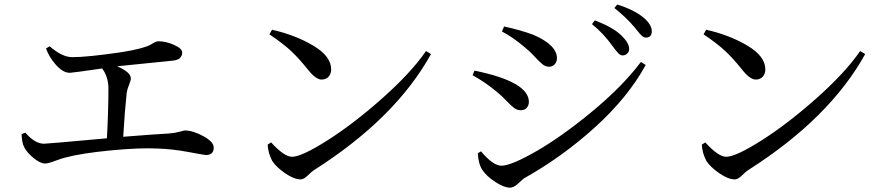

<svg xmlns="http://www.w3.org/2000/svg" viewBox="-20 -823 3989 862"><path d="M186.5 -605.5 203.1 -615.2Q258.8 -566.4 304.7 -566.4Q374 -566.4 526.4 -588.9Q577.1 -596.7 610.8 -606Q644.5 -615.2 655.3 -622.1Q666 -628.9 674.8 -633.3Q683.6 -637.7 691.4 -637.7Q724.6 -637.7 761.2 -621.6Q797.9 -605.5 797.9 -586.9Q797.9 -555.7 756.8 -550.8Q755.9 -550.8 505.9 -525.4Q567.4 -499 567.4 -470.7Q567.4 -461.9 559.1 -441.4Q550.8 -420.9 548.8 -406.2Q540 -326.2 533.2 -209Q681.6 -220.7 737.3 -223.6Q764.6 -225.6 785.6 -231.4Q806.6 -237.3 809.6 -237.3Q845.7 -237.3 892.6 -211.9Q939.5 -186.5 939.5 -160.2Q939.5 -127 904.3 -127Q898.4 -127 825.7 -140.6Q752.9 -154.3 686.5 -156.2Q605.5 -160.2 474.6 -147.5Q343.8 -134.8 271.5 -115.2Q254.9 -111.3 225.6 -100.1Q196.3 -88.9 182.6 -88.9Q160.2 -88.9 129.4 -114.7Q98.6 -140.6 88.9 -162.1Q78.1 -181.6 77.1 -220.7L93.8 -227.5Q136.7 -177.7 177.7 -177.7Q191.4 -177.7 460 -202.1Q466.8 -328.1 466.8 -423.8Q466.8 -478.5 438.5 -515.6Q303.7 -496.1 293.9 -496.1Q260.7 -496.1 227.5 -536.1Q200.2 -567.4 186.5 -605.5Z M1189.5 -668.9 1201.2 -689.5Q1305.7 -666 1386.2 -618.2Q1466.8 -570.3 1466.8 -511.7Q1466.8 -491.2 1455.1 -478.5Q1443.4 -465.8 1423.8 -465.8Q1397.5 -465.8 1362.3 -510.7Q1322.3 -560.5 1287.6 -593.3Q1252.9 -626 1189.5 -668.9ZM1291 -119.1Q1334 -119.1 1450.2 -192.9Q1566.4 -266.6 1695.8 -381.3Q1825.2 -496.1 1892.6 -593.8L1915 -580.1Q1754.9 -291 1388.7 -58.6Q1381.8 -54.7 1362.8 -36.1Q1343.8 -17.6 1330.1 -17.6Q1299.8 -17.6 1259.8 -45.4Q1219.7 -73.2 1202.1 -100.6Q1183.6 -135.7 1181.6 -173.8L1197.3 -183.6Q1255.9 -119.1 1291 -119.1Z M2774.4 -574.2Q2771.5 -574.2 2768.6 -575.2Q2765.6 -576.2 2762.2 -578.6Q2758.8 -581.1 2756.3 -583.5Q2753.9 -585.9 2750 -590.8Q2746.1 -595.7 2743.7 -598.1Q2741.2 -600.6 2736.3 -607.9Q2731.4 -615.2 2728.5 -618.2Q2690.4 -671.9 2637.7 -714.8L2650.4 -731.4Q2733.4 -700.2 2770.5 -663.1Q2804.7 -629.9 2804.7 -603.5Q2804.7 -590.8 2795.9 -582.5Q2787.1 -574.2 2774.4 -574.2ZM2879.9 -654.3Q2875 -654.3 2870.6 -656.2Q2866.2 -658.2 2860.8 -663.1Q2855.5 -668 2852.1 -671.9Q2848.6 -675.8 2841.3 -685.1Q2834 -694.3 2830.1 -699.2Q2790 -746.1 2738.3 -787.1L2751 -802.7Q2826.2 -779.3 2869.1 -744.1Q2906.2 -712.9 2906.2 -682.6Q2906.2 -654.3 2879.9 -654.3ZM2339.8 -607.4Q2284.2 -655.3 2233.4 -681.6L2243.2 -704.1Q2315.4 -688.5 2374 -667Q2480.5 -621.1 2480.5 -561.5Q2480.5 -544.9 2470.2 -534.2Q2460 -523.4 2444.3 -523.4Q2429.7 -523.4 2416.5 -533.7Q2403.3 -543.9 2381.3 -567.9Q2359.4 -591.8 2339.8 -607.4ZM2231.4 -79.1Q2274.4 -79.1 2387.7 -144Q2501 -209 2637.7 -321.8Q2774.4 -434.6 2857.4 -544.9L2878.9 -531.2Q2799.8 -386.7 2653.3 -253.4Q2506.8 -120.1 2333 -22.5Q2328.1 -19.5 2307.6 0Q2287.1 19.5 2269.5 19.5Q2243.2 19.5 2204.1 -5.9Q2165 -31.2 2146.5 -58.6Q2127.9 -85.9 2125 -134.8L2139.6 -143.6Q2193.4 -79.1 2231.4 -79.1ZM2110.4 -505.9Q2354.5 -456.1 2354.5 -365.2Q2354.5 -350.6 2345.2 -339.4Q2335.9 -328.1 2318.4 -328.1Q2301.8 -328.1 2288.6 -337.9Q2275.4 -347.7 2254.4 -369.6Q2233.4 -391.6 2215.8 -406.2Q2162.1 -452.1 2101.6 -485.4Z M3138.7 -668.9 3150.4 -689.5Q3254.9 -666 3335.4 -618.2Q3416 -570.3 3416 -511.7Q3416 -491.2 3404.3 -478.5Q3392.6 -465.8 3373 -465.8Q3346.7 -465.8 3311.5 -510.7Q3271.5 -560.5 3236.8 -593.3Q3202.1 -626 3138.7 -668.9ZM3240.2 -119.1Q3283.2 -119.1 3399.4 -192.9Q3515.6 -266.6 3645 -381.3Q3774.4 -496.1 3841.8 -593.8L3864.3 -580.1Q3704.1 -291 3337.9 -58.6Q3331.1 -54.7 3312 -36.1Q3293 -17.6 3279.3 -17.6Q3249 -17.6 3209 -45.4Q3168.9 -73.2 3151.4 -100.6Q3132.8 -135.7 3130.9 -173.8L3146.5 -183.6Q3205.1 -119.1 3240.2 -119.1Z"/></svg>

Font: GenYoMin TW TTF Medium
Style: Regular
Weight: 500
Version: Version 1.300